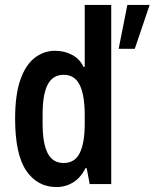

<svg xmlns="http://www.w3.org/2000/svg" viewBox="-20 -743 624 775"><path d="M208 12Q131 12 86 -54Q41 -120 41 -264Q41 -360 62 -420.5Q83 -481 120 -509.5Q157 -538 202 -538Q241 -538 272 -521Q303 -504 317 -473H322V-723H429V0H342L330 -64H325Q306 -26 275.5 -7Q245 12 208 12ZM237 -85Q282 -85 302 -125.5Q322 -166 322 -244V-279Q322 -358 302 -399.5Q282 -441 237 -441Q193 -441 172.5 -401.5Q152 -362 152 -282V-244Q152 -164 172.5 -124.5Q193 -85 237 -85ZM459 -546 494 -723H584L524 -546Z"/></svg>

Font: Archivo Narrow SemiBold
Style: Regular
Weight: 600
Designer: Hector Gatti
Foundry: Omnibus-Type
Version: Version 3.002